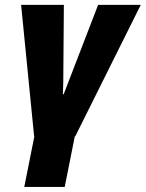

<svg xmlns="http://www.w3.org/2000/svg" viewBox="-20 -548 586 772"><path d="M374.5 -528.3H545.9L282.7 0H280.8L240.2 203.6H77.6L118.2 0H117.2L64.9 -528.3H236.8L234.4 -217.8L232.9 -169.4L235.8 -168.5Z"/></svg>

Font: Roboto-BlackItalic
Style: Italic
Weight: 900
Italic angle: -12°
Designer: Google
Version: Version 1.100141; 2013